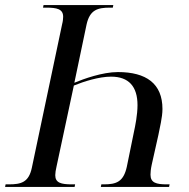

<svg xmlns="http://www.w3.org/2000/svg" viewBox="-35 -734 741 754"><path d="M410 -714H136L134 -704H146C188 -704 213 -699 213 -668C213 -662 212 -650 209 -639L90 -75C78 -18 48 -10 0 -10H-13L-15 0H258L260 -10H247C205 -10 182 -16 182 -46C182 -54 184 -68 187 -80L255 -398C294 -414 354 -433 401 -433C471 -433 505 -394 505 -321C505 -283 496 -239 491 -216L463 -79C450 -20 422 -10 373 -10H363L361 0H629L631 -10H620C579 -10 556 -16 556 -48C556 -56 557 -70 561 -88L587 -204C592 -231 603 -273 603 -306C603 -406 539 -451 428 -451C367 -451 293 -424 257 -409L305 -638C318 -696 349 -704 397 -704H408Z"/></svg>

Font: Noto Serif Display SemiCondensed
Style: Italic
Weight: 400
Width: 4
Italic angle: -12°
Designer: Monotype Design Team
Foundry: Monotype Imaging Inc.
Version: Version 2.009